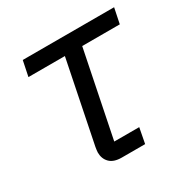

<svg xmlns="http://www.w3.org/2000/svg" viewBox="-125 -628 724 739"><g transform="rotate(-30 237.5 -258.0)"><path d="M315 0H211Q176 0 158.5 -17.5Q141 -35 141 -63Q141 -68 142 -74Q143 -80 144 -87L217 -448H55L69 -516H475L461 -448H294L217 -68H328Z"/></g></svg>

Font: IBM Plex Sans
Style: Italic
Weight: 400
Italic angle: -11.31°
Designer: Mike Abbink, Paul van der Laan, Pieter van Rosmalen
Foundry: Bold Monday
Version: Version 3.201